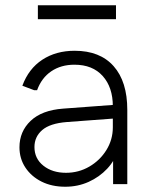

<svg xmlns="http://www.w3.org/2000/svg" viewBox="-20 -700 578 730"><path d="M228 10Q177 10 138 -9.5Q99 -29 76.5 -63Q54 -97 54 -140Q54 -200 96.5 -240.5Q139 -281 220 -287L422 -302V-250L234 -236Q170 -231 140.5 -205.5Q111 -180 111 -141Q111 -97 145 -70Q179 -43 231 -43Q279 -43 319.5 -66.5Q360 -90 384.5 -129.5Q409 -169 409 -216V-296Q409 -368 370.5 -411Q332 -454 263 -454Q212 -454 175 -429Q138 -404 121 -357H110L65 -374Q89 -439 141 -473Q193 -507 264 -507Q360 -507 412 -448.5Q464 -390 464 -282V0H410V-145L429 -130Q417 -90 387.5 -58.5Q358 -27 317 -8.5Q276 10 228 10ZM124 -627V-680H421V-627Z"/></svg>

Font: Fustat Light
Style: Regular
Weight: 300
Designer: Mohamed Gaber, Khaled Hosny, Laura Garcia Mut
Foundry: Kief Type Foundry, Alif Type Foundry, Hard Type Foundry
Version: Version 1.007